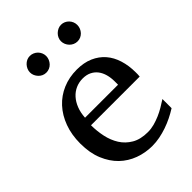

<svg xmlns="http://www.w3.org/2000/svg" viewBox="-207 -794 904 904"><g transform="rotate(-45 245.0 -342.0)"><path d="M456.1 -49.8Q435.1 -36.6 412.4 -25.4Q389.6 -14.2 365.5 -5.9Q341.3 2.4 316.4 7.3Q291.5 12.2 266.1 12.2Q220.7 12.2 178.7 -3.2Q136.7 -18.6 104.7 -49.3Q72.8 -80.1 53.5 -126.7Q34.2 -173.3 34.2 -235.8Q34.2 -294.4 51.8 -342Q69.3 -389.6 100.6 -423.6Q131.8 -457.5 174.8 -475.8Q217.8 -494.1 269 -494.1Q315.4 -494.1 350.6 -478.8Q385.7 -463.4 409.2 -436.3Q432.6 -409.2 444.3 -371.3Q456.1 -333.5 456.1 -289.1V-275.9Q456.1 -268.1 455.1 -261.2H130.9Q130.9 -223.1 138.9 -185.1Q147 -147 166 -116.7Q185.1 -86.4 217.3 -67.6Q249.5 -48.8 297.9 -48.8Q319.3 -48.8 340.3 -54.4Q361.3 -60.1 381.6 -68.8Q401.9 -77.6 420.4 -88.6Q439 -99.6 456.1 -110.8ZM356 -328.1Q356 -353 350.1 -374.3Q344.2 -395.5 332.3 -411.1Q320.3 -426.8 302 -435.8Q283.7 -444.8 258.8 -444.8Q233.9 -444.8 212.4 -435.3Q190.9 -425.8 174.6 -407.7Q158.2 -389.6 148.2 -364Q138.2 -338.4 136.2 -306.2H356ZM212.4 -641.1Q212.4 -629.9 208 -619.6Q203.6 -609.4 196.3 -601.6Q189 -593.8 179 -589.4Q168.9 -585 157.7 -585Q146.5 -585 136.7 -589.4Q127 -593.8 119.6 -601.6Q112.3 -609.4 107.9 -619.1Q103.5 -628.9 103.5 -640.1Q103.5 -650.9 107.9 -660.9Q112.3 -670.9 119.6 -678.7Q127 -686.5 136.7 -691.2Q146.5 -695.8 157.7 -695.8Q168.9 -695.8 179 -691.4Q189 -687 196.3 -679.7Q203.6 -672.4 208 -662.4Q212.4 -652.3 212.4 -641.1ZM419.4 -641.1Q419.4 -629.9 415.3 -619.6Q411.1 -609.4 403.8 -601.6Q396.5 -593.8 386.7 -589.4Q377 -585 365.7 -585Q354.5 -585 344.5 -589.4Q334.5 -593.8 326.9 -601.6Q319.3 -609.4 314.9 -619.6Q310.5 -629.9 310.5 -641.1Q310.5 -651.4 314.9 -661.4Q319.3 -671.4 327.1 -679Q335 -686.5 344.7 -691.2Q354.5 -695.8 365.7 -695.8Q377 -695.8 386.7 -691.4Q396.5 -687 403.8 -679.4Q411.1 -671.9 415.3 -661.9Q419.4 -651.9 419.4 -641.1Z"/></g></svg>

Font: BabelStone Ogham Lithic
Style: Regular
Weight: 400
Designer: Andrew West
Foundry: BabelStone
Version: Version 1.02 March 14, 2022